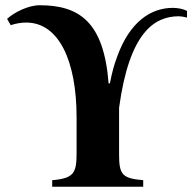

<svg xmlns="http://www.w3.org/2000/svg" viewBox="-20 -712 743 732"><path d="M693 -670C680 -678 657 -682 639 -682C555 -682 475 -629 427 -497C415 -465 407 -436 399 -394H394C376 -631 280 -692 131 -692C88 -692 34 -665 7 -640L21 -616C42 -623 61 -626 80 -626C204 -626 272 -481 272 -264V-128C272 -53 262 -32 179 -25V0H526V-25C447 -32 434 -45 434 -123V-301C473 -588 568 -650 662 -650C669 -650 682 -648 693 -645Z"/></svg>

Font: XITS
Style: Bold
Weight: 700
Designer: MicroPress Inc., with final additions and corrections provided by Coen Hoffman, Elsevier (retired)
Version: Version 1.302